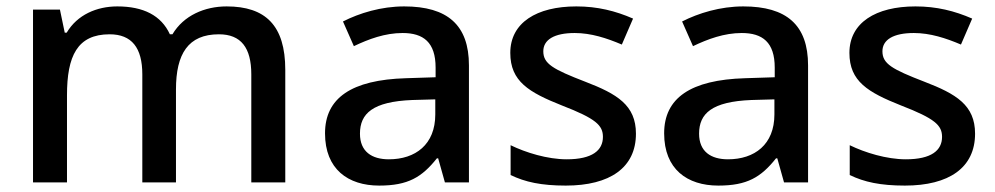

<svg xmlns="http://www.w3.org/2000/svg" viewBox="-20 -569 3105 599"><path d="M687 -549C619 -549 553 -521 518 -462H510C483 -521 427 -549 346 -549C282 -549 221 -523 188 -467H182L167 -539H83V0H189V-272C189 -394 221 -462 322 -462C391 -462 424 -420 424 -337V0H529V-290C529 -401 567 -462 663 -462C732 -462 764 -420 764 -337V0H870V-351C870 -490 808 -549 687 -549Z M1241 -549C1169 -549 1101 -528 1050 -502L1084 -425C1130 -447 1181 -466 1236 -466C1301 -466 1339 -437 1339 -358V-328L1247 -325C1076 -320 994 -263 994 -153C994 -41 1066 10 1163 10C1253 10 1296 -16 1343 -75H1347L1368 0H1443V-365C1443 -491 1376 -549 1241 -549ZM1266 -257 1338 -259V-212C1338 -118 1276 -72 1193 -72C1140 -72 1103 -96 1103 -152C1103 -215 1143 -252 1266 -257Z M1964 -152C1964 -241 1905 -276 1806 -314C1705 -353 1675 -370 1675 -409C1675 -445 1709 -466 1773 -466C1824 -466 1873 -450 1920 -430L1955 -511C1900 -535 1844 -549 1778 -549C1654 -549 1572 -498 1572 -404C1572 -315 1630 -281 1733 -240C1839 -199 1861 -178 1861 -142C1861 -100 1828 -72 1748 -72C1688 -72 1620 -93 1573 -116V-23C1618 -1 1669 10 1745 10C1883 10 1964 -46 1964 -152Z M2299 -549C2227 -549 2159 -528 2108 -502L2142 -425C2188 -447 2239 -466 2294 -466C2359 -466 2397 -437 2397 -358V-328L2305 -325C2134 -320 2052 -263 2052 -153C2052 -41 2124 10 2221 10C2311 10 2354 -16 2401 -75H2405L2426 0H2501V-365C2501 -491 2434 -549 2299 -549ZM2324 -257 2396 -259V-212C2396 -118 2334 -72 2251 -72C2198 -72 2161 -96 2161 -152C2161 -215 2201 -252 2324 -257Z M3022 -152C3022 -241 2963 -276 2864 -314C2763 -353 2733 -370 2733 -409C2733 -445 2767 -466 2831 -466C2882 -466 2931 -450 2978 -430L3013 -511C2958 -535 2902 -549 2836 -549C2712 -549 2630 -498 2630 -404C2630 -315 2688 -281 2791 -240C2897 -199 2919 -178 2919 -142C2919 -100 2886 -72 2806 -72C2746 -72 2678 -93 2631 -116V-23C2676 -1 2727 10 2803 10C2941 10 3022 -46 3022 -152Z"/></svg>

Font: Noto Sans Gunjala Gondi Medium
Style: Regular
Weight: 500
Designer: Ek Type
Foundry: Ek Type
Version: Version 1.004